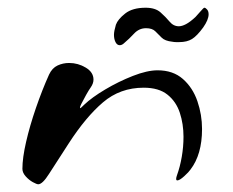

<svg xmlns="http://www.w3.org/2000/svg" viewBox="-20 -471 602 497"><path d="M79 6Q75 6 65 0.5Q55 -5 46.5 -14.5Q38 -24 38 -34Q38 -62 47.5 -103.5Q57 -145 73 -191.5Q89 -238 107 -278Q115 -295 129 -301.5Q143 -308 159 -308Q182 -308 202 -296Q222 -284 222 -265Q222 -255 215 -245Q210 -238 203 -225.5Q196 -213 191 -203Q185 -191 188 -191Q189 -191 198 -200Q218 -219 252.5 -239.5Q287 -260 324 -274.5Q361 -289 388 -289Q428 -289 453.5 -266.5Q479 -244 491 -209Q503 -174 503 -137Q503 -71 473 -32Q469 -26 457 -15Q445 -4 439 -4Q436 -4 436 -8Q436 -10 436.5 -12Q437 -14 438 -17Q446 -39 450.5 -65Q455 -91 455 -117Q455 -150 445.5 -179Q436 -208 413.5 -226Q391 -244 352 -244Q291 -244 246.5 -206Q202 -168 158 -100Q124 -48 107 -21Q90 6 79 6ZM290 -354Q283 -354 279 -362Q275 -370 275 -381Q275 -390 280 -407Q285 -421 304 -436Q323 -451 357 -451Q382 -451 395.5 -439Q409 -427 419 -415Q429 -403 443 -403Q451 -403 461.5 -408.5Q472 -414 486 -427Q490 -431 498.5 -441Q507 -451 509 -451Q512 -451 516 -446.5Q520 -442 520 -434Q520 -420 506 -400Q490 -378 477 -370Q464 -362 444 -362Q440 -362 435.5 -362Q431 -362 426 -363Q407 -365 398.5 -373.5Q390 -382 382 -390Q374 -398 358 -398Q340 -398 327 -384Q314 -370 302 -360Q296 -354 290 -354Z"/></svg>

Font: Grechen Fuemen
Style: Regular
Weight: 400
Designer: Robert E. Leuschke
Foundry: Robert E. Leuschke
Version: Version 1.010; ttfautohint (v1.8.3)